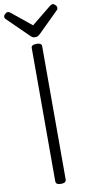

<svg xmlns="http://www.w3.org/2000/svg" viewBox="-132 -1246 619 1306"><g transform="rotate(-10 177.5 -593.0)"><path d="M178 14Q160 14 151 8Q142 2 142 -10V-930Q142 -942 151 -947.5Q160 -953 178 -953Q196 -953 205 -947.5Q214 -942 214 -930V-10Q214 2 205 8Q196 14 178 14ZM333 -1200Q342 -1200 351.5 -1190.5Q361 -1181 361 -1171Q361 -1169 360.5 -1165.5Q360 -1162 356 -1156L213 -1015Q206 -1010 199.5 -1004.5Q193 -999 178 -999Q164 -999 157 -1004.5Q150 -1010 145 -1015L0 -1157Q-4 -1162 -5 -1165.5Q-6 -1169 -6 -1171Q-6 -1181 4.5 -1190.5Q15 -1200 23 -1200Q29 -1200 33.5 -1197Q38 -1194 44 -1190L178 -1081L312 -1190Q318 -1194 322.5 -1197Q327 -1200 333 -1200Z"/></g></svg>

Font: Playwrite US Modern Light
Style: Regular
Weight: 300
Designer: Veronika Burian, José Scaglione
Foundry: TypeTogether
Version: Version 1.003